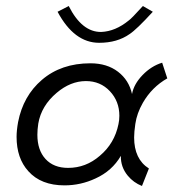

<svg xmlns="http://www.w3.org/2000/svg" viewBox="-20 -607 575 637"><path d="M518 -399 535 -347Q484 -318 454 -266Q434 -231 429 -196Q425 -169 425 -151Q425 -79 474 -48L451 10Q423 -1 404 -24Q380 -53 381 -90Q352 -40 297 -15Q248 8 194 8Q116 8 74 -39Q35 -82 35 -153Q35 -174 40 -202Q57 -289 119 -342Q183 -397 280 -397Q335 -397 371.5 -369Q408 -341 418 -295Q424 -328 453 -358Q482 -388 518 -399ZM373 -195Q376 -208 376 -223Q376 -271 344.5 -304.5Q313 -338 265 -338Q214 -338 168 -299Q117 -256 107 -197Q104 -177 104 -160Q104 -109 131 -79.5Q158 -50 206 -50Q265 -50 311 -90Q360 -131 373 -195ZM454 -587 487 -568Q433 -509 410 -494Q369 -465 309 -465Q226 -465 171 -568L208 -587Q252 -500 316 -501Q363 -503 407 -539Q415 -544 454 -587Z"/></svg>

Font: GFS Neohellenic Rg
Style: Italic
Weight: 400
Italic angle: -12°
Designer: Takis Katsoulidis and George D. Matthiopoulos
Foundry: Takis Katsoulidis and George D. Matthiopoulos
Version: Version 1.0